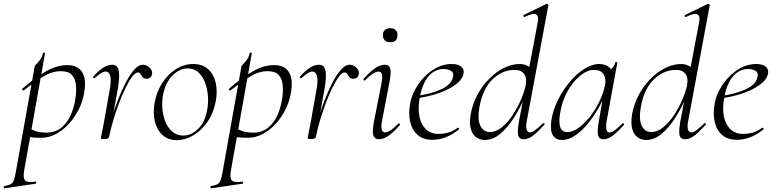

<svg xmlns="http://www.w3.org/2000/svg" viewBox="-80 -746 4201 1041"><path d="M-55 275Q-59 276 -60 270Q-61 264 -57 263Q-34 259 -22.5 253Q-11 247 -5 231.5Q1 216 6 185L108 -386Q108 -389 114 -395Q120 -401 128 -410Q136 -419 143 -431Q150 -443 153 -458Q154 -462 159.5 -461Q165 -460 164 -456L51 178Q44 219 56 232Q68 245 111 239Q115 237 116.5 243Q118 249 113 250ZM145 1Q105 1 88 -2Q71 -5 57 -8L67 -58Q86 -45 110.5 -36Q135 -27 171 -27Q218 -27 250.5 -52Q283 -77 303 -121Q323 -165 330 -220Q335 -255 331.5 -287Q328 -319 310 -339.5Q292 -360 250 -360Q203 -360 156.5 -332Q110 -304 48 -255Q45 -254 41 -258.5Q37 -263 40 -264Q99 -317 162 -355Q225 -393 285 -393Q340 -393 364 -357Q388 -321 378 -253Q371 -202 348.5 -156Q326 -110 293.5 -74.5Q261 -39 222.5 -19Q184 1 145 1Z M512 -6 502 -7Q510 -50 525 -102Q540 -154 560 -205.5Q580 -257 602.5 -300Q625 -343 648.5 -369Q672 -395 694 -395Q707 -395 719.5 -388Q732 -381 739.5 -369Q747 -357 744 -343Q741 -330 733.5 -324.5Q726 -319 715 -319Q700 -319 693.5 -327.5Q687 -336 682.5 -344.5Q678 -353 668 -353Q653 -353 635.5 -329Q618 -305 599 -266Q580 -227 563 -180.5Q546 -134 532.5 -88Q519 -42 512 -6ZM487 8Q474 8 470.5 6.5Q467 5 467 2Q467 -1 472.5 -26.5Q478 -52 482 -74L513 -249Q522 -295 520 -318Q518 -341 510.5 -349.5Q503 -358 494 -358Q479 -358 462.5 -346Q446 -334 433 -322Q431 -320 427 -323.5Q423 -327 425 -330Q453 -362 478.5 -378.5Q504 -395 529 -395Q546 -395 555.5 -383Q565 -371 566 -339.5Q567 -308 556 -249L512 -6Q510 8 487 8Z M878 14Q832 14 801.5 -13.5Q771 -41 759.5 -88Q748 -135 759 -193Q770 -251 800.5 -297.5Q831 -344 874.5 -371.5Q918 -399 967 -399Q1018 -399 1049 -370.5Q1080 -342 1090 -295Q1100 -248 1089 -193Q1077 -131 1044 -84Q1011 -37 967 -11.5Q923 14 878 14ZM913 -11Q957 -11 994 -47Q1031 -83 1043 -149Q1050 -184 1047.5 -223Q1045 -262 1032.5 -296.5Q1020 -331 996.5 -353Q973 -375 938 -375Q893 -375 855.5 -337Q818 -299 805 -236Q797 -199 800 -160Q803 -121 816.5 -87Q830 -53 854.5 -32Q879 -11 913 -11Z M1066 275Q1062 276 1061 270Q1060 264 1064 263Q1087 259 1098.5 253Q1110 247 1116 231.5Q1122 216 1127 185L1229 -386Q1229 -389 1235 -395Q1241 -401 1249 -410Q1257 -419 1264 -431Q1271 -443 1274 -458Q1275 -462 1280.5 -461Q1286 -460 1285 -456L1172 178Q1165 219 1177 232Q1189 245 1232 239Q1236 237 1237.5 243Q1239 249 1234 250ZM1266 1Q1226 1 1209 -2Q1192 -5 1178 -8L1188 -58Q1207 -45 1231.5 -36Q1256 -27 1292 -27Q1339 -27 1371.5 -52Q1404 -77 1424 -121Q1444 -165 1451 -220Q1456 -255 1452.5 -287Q1449 -319 1431 -339.5Q1413 -360 1371 -360Q1324 -360 1277.5 -332Q1231 -304 1169 -255Q1166 -254 1162 -258.5Q1158 -263 1161 -264Q1220 -317 1283 -355Q1346 -393 1406 -393Q1461 -393 1485 -357Q1509 -321 1499 -253Q1492 -202 1469.5 -156Q1447 -110 1414.5 -74.5Q1382 -39 1343.5 -19Q1305 1 1266 1Z M1633 -6 1623 -7Q1631 -50 1646 -102Q1661 -154 1681 -205.5Q1701 -257 1723.5 -300Q1746 -343 1769.5 -369Q1793 -395 1815 -395Q1828 -395 1840.5 -388Q1853 -381 1860.5 -369Q1868 -357 1865 -343Q1862 -330 1854.5 -324.5Q1847 -319 1836 -319Q1821 -319 1814.5 -327.5Q1808 -336 1803.5 -344.5Q1799 -353 1789 -353Q1774 -353 1756.5 -329Q1739 -305 1720 -266Q1701 -227 1684 -180.5Q1667 -134 1653.5 -88Q1640 -42 1633 -6ZM1608 8Q1595 8 1591.5 6.5Q1588 5 1588 2Q1588 -1 1593.5 -26.5Q1599 -52 1603 -74L1634 -249Q1643 -295 1641 -318Q1639 -341 1631.5 -349.5Q1624 -358 1615 -358Q1600 -358 1583.5 -346Q1567 -334 1554 -322Q1552 -320 1548 -323.5Q1544 -327 1546 -330Q1574 -362 1599.5 -378.5Q1625 -395 1650 -395Q1667 -395 1676.5 -383Q1686 -371 1687 -339.5Q1688 -308 1677 -249L1633 -6Q1631 8 1608 8Z M1974 9Q1952 9 1944.5 -11Q1937 -31 1948 -89L1989 -297Q2001 -358 1972 -358Q1960 -358 1941 -346Q1922 -334 1900 -311Q1897 -307 1892.5 -311.5Q1888 -316 1892 -319Q1926 -357 1953.5 -376Q1981 -395 2006 -395Q2030 -395 2036 -373.5Q2042 -352 2031 -297L1991 -89Q1985 -58 1990 -43Q1995 -28 2008 -28Q2019 -28 2038 -40Q2057 -52 2079 -75Q2083 -79 2087 -74.5Q2091 -70 2087 -67Q2054 -29 2026.5 -10Q1999 9 1974 9ZM2036 -517Q2017 -517 2006.5 -527Q1996 -537 1996 -556Q1996 -573 2006.5 -583Q2017 -593 2036 -593Q2055 -593 2065 -583Q2075 -573 2075 -556Q2075 -517 2036 -517Z M2265 12Q2213 12 2183 -15.5Q2153 -43 2143.5 -88Q2134 -133 2144 -185Q2150 -222 2170.5 -260Q2191 -298 2221.5 -329.5Q2252 -361 2289.5 -380Q2327 -399 2369 -399Q2404 -399 2421 -384.5Q2438 -370 2433 -345Q2428 -322 2405.5 -300.5Q2383 -279 2347.5 -261.5Q2312 -244 2268.5 -231.5Q2225 -219 2178 -213L2180 -226Q2258 -237 2311.5 -261.5Q2365 -286 2375 -324Q2383 -352 2365 -362Q2347 -372 2326 -372Q2290 -372 2263 -351Q2236 -330 2219.5 -295Q2203 -260 2196 -218Q2185 -161 2193.5 -116.5Q2202 -72 2228.5 -46Q2255 -20 2298 -20Q2323 -20 2349.5 -27Q2376 -34 2401 -53Q2404 -55 2407.5 -51Q2411 -47 2408 -44Q2370 -14 2335 -1Q2300 12 2265 12Z M2548 13Q2524 13 2503.5 -0.5Q2483 -14 2473.5 -44.5Q2464 -75 2472 -126Q2482 -182 2508 -231Q2534 -280 2571.5 -318Q2609 -356 2652 -377.5Q2695 -399 2739 -399Q2766 -399 2789.5 -383.5Q2813 -368 2817 -332L2777 -246Q2746 -171 2709.5 -112.5Q2673 -54 2632.5 -20.5Q2592 13 2548 13ZM2576 -30Q2610 -30 2642.5 -57Q2675 -84 2701.5 -125Q2728 -166 2746 -209Q2764 -252 2770 -283Q2778 -324 2761 -346Q2744 -368 2708 -367Q2641 -366 2588.5 -314Q2536 -262 2519 -163Q2508 -96 2525 -63Q2542 -30 2576 -30ZM2759 9Q2735 9 2729.5 -12.5Q2724 -34 2734 -89L2836 -627Q2842 -659 2826.5 -668Q2811 -677 2764 -654Q2760 -652 2758 -658Q2756 -664 2760 -665L2883 -725Q2886 -727 2890 -723Q2894 -719 2893 -717L2776 -89Q2770 -58 2775.5 -43Q2781 -28 2794 -28Q2805 -28 2823 -41.5Q2841 -55 2863 -77Q2866 -81 2870.5 -77Q2875 -73 2871 -69Q2837 -32 2811 -11.5Q2785 9 2759 9Z M2967 13Q2935 13 2918.5 -11Q2902 -35 2909 -91Q2917 -146 2943.5 -200.5Q2970 -255 3007.5 -300Q3045 -345 3087.5 -372Q3130 -399 3169 -399Q3187 -399 3204 -392.5Q3221 -386 3233 -371Q3245 -356 3247 -332L3209 -357Q3220 -359 3236 -373.5Q3252 -388 3255 -407Q3257 -410 3262.5 -409Q3268 -408 3267 -406L3209 -89Q3199 -28 3225 -28Q3237 -28 3255 -41.5Q3273 -55 3295 -77Q3298 -80 3302 -76Q3306 -72 3303 -69Q3270 -32 3243.5 -11.5Q3217 9 3191 9Q3168 9 3162.5 -12.5Q3157 -34 3167 -89L3191 -229L3207 -246Q3176 -172 3135.5 -113Q3095 -54 3051.5 -20.5Q3008 13 2967 13ZM2996 -30Q3025 -30 3056.5 -52.5Q3088 -75 3117.5 -112Q3147 -149 3169 -194Q3191 -239 3200 -283Q3208 -318 3192.5 -343Q3177 -368 3138 -367Q3102 -366 3063.5 -334Q3025 -302 2995.5 -248.5Q2966 -195 2956 -127Q2949 -80 2958 -55Q2967 -30 2996 -30Z M3423 13Q3399 13 3378.5 -0.5Q3358 -14 3348.5 -44.5Q3339 -75 3347 -126Q3357 -182 3383 -231Q3409 -280 3446.5 -318Q3484 -356 3527 -377.5Q3570 -399 3614 -399Q3641 -399 3664.5 -383.5Q3688 -368 3692 -332L3652 -246Q3621 -171 3584.5 -112.5Q3548 -54 3507.5 -20.5Q3467 13 3423 13ZM3451 -30Q3485 -30 3517.5 -57Q3550 -84 3576.5 -125Q3603 -166 3621 -209Q3639 -252 3645 -283Q3653 -324 3636 -346Q3619 -368 3583 -367Q3516 -366 3463.5 -314Q3411 -262 3394 -163Q3383 -96 3400 -63Q3417 -30 3451 -30ZM3634 9Q3610 9 3604.5 -12.5Q3599 -34 3609 -89L3711 -627Q3717 -659 3701.5 -668Q3686 -677 3639 -654Q3635 -652 3633 -658Q3631 -664 3635 -665L3758 -725Q3761 -727 3765 -723Q3769 -719 3768 -717L3651 -89Q3645 -58 3650.5 -43Q3656 -28 3669 -28Q3680 -28 3698 -41.5Q3716 -55 3738 -77Q3741 -81 3745.5 -77Q3750 -73 3746 -69Q3712 -32 3686 -11.5Q3660 9 3634 9Z M3916 12Q3864 12 3834 -15.5Q3804 -43 3794.5 -88Q3785 -133 3795 -185Q3801 -222 3821.5 -260Q3842 -298 3872.5 -329.5Q3903 -361 3940.5 -380Q3978 -399 4020 -399Q4055 -399 4072 -384.5Q4089 -370 4084 -345Q4079 -322 4056.5 -300.5Q4034 -279 3998.5 -261.5Q3963 -244 3919.5 -231.5Q3876 -219 3829 -213L3831 -226Q3909 -237 3962.5 -261.5Q4016 -286 4026 -324Q4034 -352 4016 -362Q3998 -372 3977 -372Q3941 -372 3914 -351Q3887 -330 3870.5 -295Q3854 -260 3847 -218Q3836 -161 3844.5 -116.5Q3853 -72 3879.5 -46Q3906 -20 3949 -20Q3974 -20 4000.5 -27Q4027 -34 4052 -53Q4055 -55 4058.5 -51Q4062 -47 4059 -44Q4021 -14 3986 -1Q3951 12 3916 12Z"/></svg>

Font: Cormorant Light
Style: Italic
Weight: 300
Italic angle: -10°
Designer: Christian Thalmann (Catharsis Fonts)
Foundry: Catharsis Fonts
Version: Version 4.000